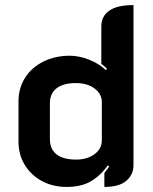

<svg xmlns="http://www.w3.org/2000/svg" viewBox="-20 -729 605 758"><path d="M53 -171V-329Q53 -381 79 -422Q105 -463 151.5 -486Q198 -509 255 -509Q292 -509 331.5 -493.5Q371 -478 398 -452L402 -457Q397 -465 380 -477V-625Q380 -665 411.5 -687Q443 -709 507 -709V-77Q507 -40 479 -15.5Q451 9 392 9V-46Q405 -62 411 -72L406 -76Q375 -34 337.5 -12.5Q300 9 243 9Q189 9 146 -14Q103 -37 78 -77.5Q53 -118 53 -171ZM382 -175V-326Q382 -358 353.5 -379.5Q325 -401 279 -401Q230 -401 203.5 -380.5Q177 -360 177 -322V-180Q177 -140 203.5 -119.5Q230 -99 280 -99Q325 -99 353.5 -120.5Q382 -142 382 -175Z"/></svg>

Font: K2D
Style: Bold
Weight: 700
Designer: Katatrad Aksorn Co.,Ltd.
Foundry: Cadson Demak Co.,Ltd.
Version: Version 1.000; ttfautohint (v1.6)